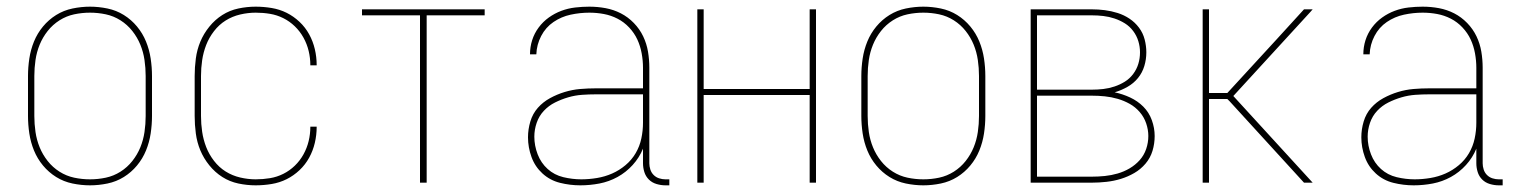

<svg xmlns="http://www.w3.org/2000/svg" viewBox="-20 -548 4540 576"><path d="M250 8Q224 8 197.5 2.5Q171 -3 148.5 -17Q126 -31 109 -51.5Q92 -72 82 -96.5Q72 -121 68 -147.5Q64 -174 64 -200V-320Q64 -346 68 -372.5Q72 -399 82 -423.5Q92 -448 109 -468.5Q126 -489 148.5 -503Q171 -517 197.5 -522.5Q224 -528 250 -528Q276 -528 302.5 -522.5Q329 -517 351.5 -503Q374 -489 391 -468.5Q408 -448 418 -423.5Q428 -399 432 -372.5Q436 -346 436 -320V-200Q436 -174 432 -147.5Q428 -121 418 -96.5Q408 -72 391 -51.5Q374 -31 351.5 -17Q329 -3 302.5 2.5Q276 8 250 8ZM250 -10Q274 -10 297.5 -15Q321 -20 341.5 -33Q362 -46 377 -65Q392 -84 401 -106Q410 -128 413.5 -152Q417 -176 417 -200V-320Q417 -344 413.5 -368Q410 -392 401 -414Q392 -436 377 -455Q362 -474 341.5 -487Q321 -500 297.5 -505Q274 -510 250 -510Q226 -510 202.5 -505Q179 -500 158.5 -487Q138 -474 123 -455Q108 -436 99 -414Q90 -392 86.5 -368Q83 -344 83 -320V-200Q83 -176 86.5 -152Q90 -128 99 -106Q108 -84 123 -65Q138 -46 158.5 -33Q179 -20 202.5 -15Q226 -10 250 -10Z M747 8Q721 8 695 2.5Q669 -3 647 -17Q625 -31 608 -52Q591 -73 581 -97Q571 -121 567.5 -147.5Q564 -174 564 -200V-320Q564 -346 567.5 -372.5Q571 -399 581 -423Q591 -447 608 -468Q625 -489 647 -503Q669 -517 695 -522.5Q721 -528 747 -528Q771 -528 795 -524Q819 -520 840 -509.5Q861 -499 878.5 -482.5Q896 -466 907.5 -445Q919 -424 924.5 -400.5Q930 -377 930 -353V-352H911V-353Q911 -374 906 -395Q901 -416 890.5 -435Q880 -454 864.5 -469Q849 -484 830 -493.5Q811 -503 790 -506.5Q769 -510 747 -510Q724 -510 700.5 -504.5Q677 -499 657 -486.5Q637 -474 622 -454.5Q607 -435 598.5 -413Q590 -391 586.5 -367.5Q583 -344 583 -320V-200Q583 -176 586.5 -152.5Q590 -129 598.5 -107Q607 -85 622 -65.5Q637 -46 657 -33.5Q677 -21 700.5 -15.5Q724 -10 747 -10Q769 -10 790 -13.5Q811 -17 830 -26.5Q849 -36 864.5 -51Q880 -66 890.5 -85Q901 -104 906 -125Q911 -146 911 -167V-168H930V-167Q930 -143 924.5 -119.5Q919 -96 907.5 -75Q896 -54 878.5 -37.5Q861 -21 840 -10.5Q819 0 795 4Q771 8 747 8Z M1240 0V-502H1066V-520H1434V-502H1260V0Z M1721 8Q1690 8 1660 0.5Q1630 -7 1607.5 -27.5Q1585 -48 1574.5 -77Q1564 -106 1564 -136Q1564 -160 1571 -183.5Q1578 -207 1593.5 -224.5Q1609 -242 1630 -253.5Q1651 -265 1674 -272Q1697 -279 1720.5 -281Q1744 -283 1768 -283H1909V-345Q1909 -366 1905 -388Q1901 -410 1892 -429.5Q1883 -449 1867.5 -465.5Q1852 -482 1832.5 -492Q1813 -502 1791.5 -506Q1770 -510 1748 -510Q1720 -510 1692 -504Q1664 -498 1640.5 -482Q1617 -466 1603.5 -440Q1590 -414 1589 -385H1570Q1570 -407 1576.5 -427.5Q1583 -448 1596 -465.5Q1609 -483 1626.5 -495.5Q1644 -508 1664 -515.5Q1684 -523 1705.5 -525.5Q1727 -528 1748 -528Q1773 -528 1797 -523.5Q1821 -519 1842.5 -508Q1864 -497 1881.5 -479Q1899 -461 1909.5 -439Q1920 -417 1924 -393Q1928 -369 1928 -345V-58Q1928 -49 1931 -39.5Q1934 -30 1941 -23Q1948 -16 1957.5 -13Q1967 -10 1976 -10H1988V8H1976Q1963 8 1949.5 4Q1936 0 1926.5 -9.5Q1917 -19 1913 -32Q1909 -45 1909 -58V-102Q1898 -75 1878 -53Q1858 -31 1832.5 -17Q1807 -3 1778.5 2.5Q1750 8 1721 8ZM1724 -10Q1747 -10 1771 -14Q1795 -18 1816.5 -27.5Q1838 -37 1856.5 -52.5Q1875 -68 1887 -88.5Q1899 -109 1904 -132.5Q1909 -156 1909 -180V-265H1768Q1747 -265 1726 -263.5Q1705 -262 1684.5 -256Q1664 -250 1645 -240.5Q1626 -231 1611.5 -215.5Q1597 -200 1590 -179.5Q1583 -159 1583 -138Q1583 -111 1593 -85Q1603 -59 1623 -41Q1643 -23 1670 -16.5Q1697 -10 1724 -10Z M2072 0V-520H2091V-281H2409V-520H2428V0H2409V-263H2091V0Z M2750 8Q2724 8 2697.5 2.5Q2671 -3 2648.5 -17Q2626 -31 2609 -51.5Q2592 -72 2582 -96.5Q2572 -121 2568 -147.5Q2564 -174 2564 -200V-320Q2564 -346 2568 -372.5Q2572 -399 2582 -423.5Q2592 -448 2609 -468.5Q2626 -489 2648.5 -503Q2671 -517 2697.5 -522.5Q2724 -528 2750 -528Q2776 -528 2802.5 -522.5Q2829 -517 2851.5 -503Q2874 -489 2891 -468.5Q2908 -448 2918 -423.5Q2928 -399 2932 -372.5Q2936 -346 2936 -320V-200Q2936 -174 2932 -147.5Q2928 -121 2918 -96.5Q2908 -72 2891 -51.5Q2874 -31 2851.5 -17Q2829 -3 2802.5 2.5Q2776 8 2750 8ZM2750 -10Q2774 -10 2797.5 -15Q2821 -20 2841.5 -33Q2862 -46 2877 -65Q2892 -84 2901 -106Q2910 -128 2913.5 -152Q2917 -176 2917 -200V-320Q2917 -344 2913.5 -368Q2910 -392 2901 -414Q2892 -436 2877 -455Q2862 -474 2841.5 -487Q2821 -500 2797.5 -505Q2774 -510 2750 -510Q2726 -510 2702.5 -505Q2679 -500 2658.5 -487Q2638 -474 2623 -455Q2608 -436 2599 -414Q2590 -392 2586.5 -368Q2583 -344 2583 -320V-200Q2583 -176 2586.5 -152Q2590 -128 2599 -106Q2608 -84 2623 -65Q2638 -46 2658.5 -33Q2679 -20 2702.5 -15Q2726 -10 2750 -10Z M3072 0V-520H3255Q3275 -520 3294.5 -517.5Q3314 -515 3333 -509Q3352 -503 3368.5 -492Q3385 -481 3397 -465Q3409 -449 3414 -429.5Q3419 -410 3419 -391Q3419 -370 3413 -350Q3407 -330 3394 -314Q3381 -298 3362.5 -287.5Q3344 -277 3324 -271Q3348 -266 3370.5 -255.5Q3393 -245 3410 -228Q3427 -211 3435.5 -187.5Q3444 -164 3444 -140Q3444 -117 3437.5 -95.5Q3431 -74 3416.5 -57Q3402 -40 3383 -29Q3364 -18 3343 -11.5Q3322 -5 3299.5 -2.5Q3277 0 3255 0ZM3091 -279H3255Q3273 -279 3290 -281Q3307 -283 3323.5 -288.5Q3340 -294 3354.5 -303Q3369 -312 3379.5 -326Q3390 -340 3395 -356.5Q3400 -373 3400 -391Q3400 -408 3395 -424.5Q3390 -441 3379.5 -455Q3369 -469 3354.5 -478Q3340 -487 3323.5 -492.5Q3307 -498 3290 -500Q3273 -502 3255 -502H3091ZM3091 -18H3255Q3275 -18 3294.5 -20Q3314 -22 3333 -27.5Q3352 -33 3369 -43Q3386 -53 3399 -67.5Q3412 -82 3418.5 -101Q3425 -120 3425 -140Q3425 -159 3418.5 -178Q3412 -197 3399 -212Q3386 -227 3369 -236.5Q3352 -246 3333 -251.5Q3314 -257 3294.5 -259Q3275 -261 3255 -261H3091Z M3588 0V-520H3607V-269H3662L3809 -429L3892 -520H3918L3911 -512L3680 -260L3918 0H3892L3669 -244L3662 -251H3607V0Z M4221 8Q4190 8 4160 0.5Q4130 -7 4107.5 -27.5Q4085 -48 4074.5 -77Q4064 -106 4064 -136Q4064 -160 4071 -183.5Q4078 -207 4093.5 -224.5Q4109 -242 4130 -253.5Q4151 -265 4174 -272Q4197 -279 4220.5 -281Q4244 -283 4268 -283H4409V-345Q4409 -366 4405 -388Q4401 -410 4392 -429.5Q4383 -449 4367.5 -465.5Q4352 -482 4332.5 -492Q4313 -502 4291.5 -506Q4270 -510 4248 -510Q4220 -510 4192 -504Q4164 -498 4140.5 -482Q4117 -466 4103.5 -440Q4090 -414 4089 -385H4070Q4070 -407 4076.5 -427.5Q4083 -448 4096 -465.5Q4109 -483 4126.5 -495.5Q4144 -508 4164 -515.5Q4184 -523 4205.5 -525.5Q4227 -528 4248 -528Q4273 -528 4297 -523.5Q4321 -519 4342.5 -508Q4364 -497 4381.5 -479Q4399 -461 4409.5 -439Q4420 -417 4424 -393Q4428 -369 4428 -345V-58Q4428 -49 4431 -39.5Q4434 -30 4441 -23Q4448 -16 4457.5 -13Q4467 -10 4476 -10H4488V8H4476Q4463 8 4449.5 4Q4436 0 4426.5 -9.5Q4417 -19 4413 -32Q4409 -45 4409 -58V-102Q4398 -75 4378 -53Q4358 -31 4332.5 -17Q4307 -3 4278.5 2.5Q4250 8 4221 8ZM4224 -10Q4247 -10 4271 -14Q4295 -18 4316.5 -27.5Q4338 -37 4356.5 -52.5Q4375 -68 4387 -88.5Q4399 -109 4404 -132.5Q4409 -156 4409 -180V-265H4268Q4247 -265 4226 -263.5Q4205 -262 4184.5 -256Q4164 -250 4145 -240.5Q4126 -231 4111.5 -215.5Q4097 -200 4090 -179.5Q4083 -159 4083 -138Q4083 -111 4093 -85Q4103 -59 4123 -41Q4143 -23 4170 -16.5Q4197 -10 4224 -10Z"/></svg>

Font: Iosevka SS18 Thin
Style: Regular
Weight: 100
Monospace: yes
Designer: Belleve Invis
Foundry: Belleve Invis
Version: Version 25.1.1; ttfautohint (v1.8.4)